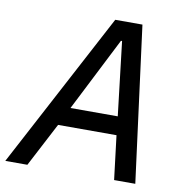

<svg xmlns="http://www.w3.org/2000/svg" viewBox="-108 -773 816 848"><g transform="rotate(10 300.0 -349.0)"><path d="M459 0 435 -197H173L70 0H-29L341 -698H463L554 0ZM387 -611H382L214 -280H426Z"/></g></svg>

Font: IBM Plex Sans Text
Style: Italic
Weight: 450
Italic angle: -11°
Designer: Mike Abbink, Paul van der Laan, Pieter van Rosmalen
Foundry: Bold Monday
Version: Version 3.005